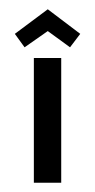

<svg xmlns="http://www.w3.org/2000/svg" viewBox="-20 -394 204 414"><path d="M112 -269H53V0H112ZM12 -321 33 -292 83 -327 131 -292 153 -321 83 -374Z"/></svg>

Font: Hussar Tani
Style: Dwa
Weight: 700
Foundry: Cannot Into Space Fonts
Version: Version 0.92